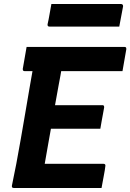

<svg xmlns="http://www.w3.org/2000/svg" viewBox="-20 -933 647 953"><path d="M112 -700H598Q602 -700 604 -698.5Q606 -697 606.5 -694.5Q607 -692 607 -689Q602 -659 597.5 -634.5Q593 -610 588 -580H102Q99 -580 96.5 -581.5Q94 -583 93.5 -585.5Q93 -588 93 -591Q98 -621 102.5 -645.5Q107 -670 112 -700ZM198 -411H488Q492 -411 494 -409.5Q496 -408 496.5 -405.5Q497 -403 497 -400Q495 -388 491.5 -369.5Q488 -351 484.5 -331.5Q481 -312 478 -294H177ZM48 0Q45 0 43 -1Q41 -2 40 -3.5Q39 -5 39 -7Q39 -9 39 -11Q50 -62 61 -120.5Q72 -179 83 -242Q94 -305 105 -369.5Q116 -434 127 -498.5Q138 -563 149 -624H301L288 -605Q284 -582 280 -558Q276 -534 271 -510Q262 -462 253.5 -413Q245 -364 236.5 -315Q228 -266 219 -217Q210 -168 202 -120H493Q499 -120 501.5 -117Q504 -114 503 -109Q501 -90 495 -59.5Q489 -29 484 0ZM235 -913H581Q586 -913 588.5 -910Q591 -907 591 -902Q586 -876 581.5 -851.5Q577 -827 572 -801H226Q222 -801 219.5 -802.5Q217 -804 216.5 -806.5Q216 -809 216 -812Q222 -838 226 -862.5Q230 -887 235 -913Z"/></svg>

Font: RecMonoLinear Nerd Font Mono
Style: Bold Italic
Weight: 700
Italic angle: -10°
Monospace: yes
Version: Version 1.085; ttfautohint (v1.8.4.7-5d5b);Nerd Fonts 3.2.1